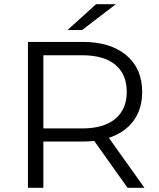

<svg xmlns="http://www.w3.org/2000/svg" viewBox="-20 -901 763 921"><path d="M592 0 432 -225Q405 -222 376 -222H188V0H114V-700H376Q510 -700 586 -636Q662 -572 662 -460Q662 -378 620.5 -321.5Q579 -265 502 -240L673 0ZM588 -460Q588 -545 533 -590.5Q478 -636 374 -636H188V-285H374Q478 -285 533 -331Q588 -377 588 -460ZM441 -881H536L374 -757H304Z"/></svg>

Font: APTA Sans Regular
Style: Regular
Weight: 400
Version: Version 7.200